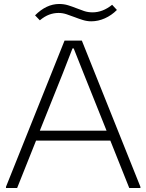

<svg xmlns="http://www.w3.org/2000/svg" viewBox="-20 -944 735 964"><path d="M10 -6 304 -740H391L685 -6V0H629L534 -238H161L66 0H10ZM515 -288 400 -575 350 -701H344L295 -575L180 -288ZM156 -867Q213 -924 277 -924Q301 -924 322 -917.5Q343 -911 363 -903Q383 -895 402.5 -888.5Q422 -882 445 -882Q496 -882 543 -920L567 -894Q540 -867 506.5 -852Q473 -837 438 -837Q417 -837 396 -843.5Q375 -850 354.5 -858Q334 -866 314 -872.5Q294 -879 274 -879Q250 -879 227 -870.5Q204 -862 180 -842Z"/></svg>

Font: Encode Sans Wide
Style: ExtraLight
Weight: 200
Designer: Pablo Impallari, Andres Torresi
Foundry: Pablo Impallari, Andres Torresi
Version: Version 1.000; ttfautohint (v1.00) -l 8 -r 50 -G 200 -x 14 -